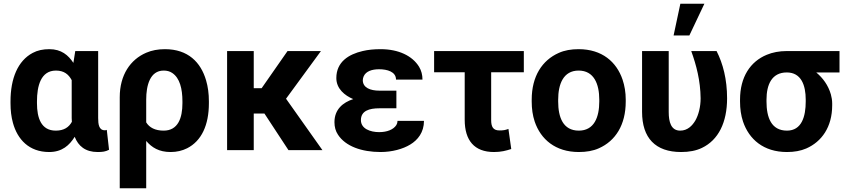

<svg xmlns="http://www.w3.org/2000/svg" viewBox="-20 -800 4503 1023"><path d="M243 -538C209 -538 180 -532 154 -518C75 -476 36 -382 36 -260V-250C36 -212 40 -177 49 -145C73 -58 134 10 242 10C311 10 350 -26 378 -71C397 -22 435 10 500 10C526 10 542 8 561 -2L549 -108C546 -106 543 -106 538 -106C507 -106 503 -138 503 -171V-528H381L371 -465C344 -506 307 -538 243 -538ZM362 -373V-171C362 -164 363 -158 363 -151C347 -122 321 -104 277 -104C199 -104 177 -172 177 -250V-260C177 -341 197 -424 278 -424C322 -424 346 -403 362 -373Z M889 10C922 10 951 3 977 -10C1054 -49 1093 -134 1093 -250V-260C1093 -301 1088 -338 1078 -372C1050 -468 982 -538 859 -538C822 -538 789 -532 759 -519C675 -483 618 -401 618 -282V203H759V-49C789 -14 827 10 889 10ZM852 -104C807 -104 776 -120 759 -148V-270C759 -344 779 -424 852 -424C870 -424 885 -420 898 -411C938 -384 952 -327 952 -260V-250C952 -172 929 -104 852 -104Z M1389 -195 1517 0H1698L1504 -274L1690 -528H1512L1374 -330H1332V-528H1190V0H1332V-195Z M2001 -223H2092V-317H2001C1954 -317 1913 -332 1913 -373C1913 -380 1915 -387 1918 -394C1930 -420 1961 -431 2000 -431C2043 -431 2090 -418 2090 -376H2231C2231 -401 2225 -424 2213 -444C2177 -503 2103 -538 2008 -538C1973 -538 1941 -535 1912 -528C1839 -511 1772 -471 1772 -384C1772 -327 1817 -291 1862 -272C1807 -254 1762 -217 1762 -149C1762 -124 1768 -101 1781 -82C1821 -21 1906 10 2008 10C2069 10 2127 -6 2166 -30C2206 -54 2239 -95 2239 -156H2098C2098 -148 2096 -141 2092 -134C2076 -109 2042 -96 2000 -96C1953 -96 1903 -114 1903 -160C1903 -210 1948 -223 2001 -223Z M2612 10C2650 10 2676 3 2704 -6L2689 -113C2672 -107 2663 -105 2641 -105C2607 -105 2597 -125 2597 -160V-415H2771V-528H2293V-415H2456V-162C2456 -52 2507 10 2612 10Z M2813 -269V-259C2813 -220 2818 -185 2829 -152C2861 -58 2939 10 3064 10C3104 10 3140 4 3171 -10C3259 -49 3314 -134 3314 -259V-269C3314 -308 3308 -343 3297 -376C3265 -470 3188 -538 3063 -538C3023 -538 2988 -532 2957 -518C2869 -479 2813 -394 2813 -269ZM3173 -269V-259C3173 -176 3146 -104 3064 -104C2980 -104 2954 -175 2954 -259V-269C2954 -351 2981 -424 3063 -424C3145 -424 3173 -352 3173 -269Z M3609 10C3652 10 3689 3 3720 -12C3808 -54 3854 -148 3854 -276C3854 -378 3832 -461 3798 -528H3663C3690 -453 3712 -371 3713 -276C3713 -231 3702 -188 3685 -158C3669 -131 3644 -104 3604 -104C3555 -104 3543 -151 3543 -203V-528H3401V-204C3401 -65 3472 10 3609 10ZM3605 -780 3569 -611H3653L3733 -780Z M4453 -414V-528H4172C4132 -528 4096 -521 4065 -508C3978 -472 3923 -390 3923 -269V-259C3923 -220 3928 -185 3939 -152C3971 -58 4048 10 4173 10C4212 10 4246 4 4276 -9C4358 -45 4414 -123 4414 -239V-249C4414 -266 4411 -282 4407 -297C4393 -346 4364 -385 4329 -414ZM4172 -414C4249 -414 4273 -346 4273 -269V-259C4273 -180 4252 -104 4173 -104C4089 -104 4064 -175 4064 -259V-269C4064 -349 4092 -414 4172 -414Z"/></svg>

Font: Asimov
Style: Regular
Weight: 500
Designer: Google
Version: Version 2.000980; 2014